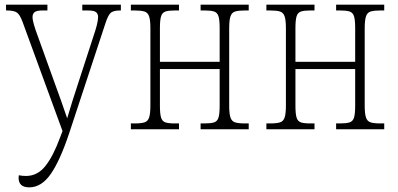

<svg xmlns="http://www.w3.org/2000/svg" viewBox="-20 -556 1711 826"><path d="M106 250Q60 250 60 209Q60 203 61 198Q76 201 92 201Q141 201 175 158.5Q209 116 239 34L249 8L77 -462Q66 -492 53.5 -501.5Q41 -511 9 -511H6V-536H184V-511H165Q137 -511 128.5 -503.5Q120 -496 120 -483Q120 -470 126.5 -448Q133 -426 141 -405L213 -205Q229 -161 243 -122Q257 -83 269 -47Q279 -82 291 -119.5Q303 -157 317 -200L384 -406Q391 -426 396.5 -447.5Q402 -469 402 -483Q402 -496 393.5 -503.5Q385 -511 356 -511H334V-536H500V-511H498Q466 -511 455 -499.5Q444 -488 434 -457L278 16Q238 136 198 193Q158 250 106 250Z M543 0V-25H559Q587 -25 601.5 -29.5Q616 -34 621.5 -50.5Q627 -67 627 -101V-435Q627 -469 621.5 -485.5Q616 -502 601.5 -506.5Q587 -511 559 -511H543V-536H750V-511H732Q706 -511 692 -506.5Q678 -502 673 -486Q668 -470 668 -435V-290H925V-435Q925 -470 920 -486Q915 -502 901 -506.5Q887 -511 861 -511H843V-536H1050V-511H1034Q1006 -511 991.5 -506.5Q977 -502 971.5 -485.5Q966 -469 966 -435V-101Q966 -67 971.5 -50.5Q977 -34 991.5 -29.5Q1006 -25 1034 -25H1050V0H843V-25H861Q887 -25 901 -29.5Q915 -34 920 -50Q925 -66 925 -101V-259H668V-101Q668 -66 673 -50Q678 -34 691.5 -29.5Q705 -25 732 -25H750V0Z M1126 0V-25H1142Q1170 -25 1184.5 -29.5Q1199 -34 1204.5 -50.5Q1210 -67 1210 -101V-435Q1210 -469 1204.5 -485.5Q1199 -502 1184.5 -506.5Q1170 -511 1142 -511H1126V-536H1333V-511H1315Q1289 -511 1275 -506.5Q1261 -502 1256 -486Q1251 -470 1251 -435V-290H1508V-435Q1508 -470 1503 -486Q1498 -502 1484 -506.5Q1470 -511 1444 -511H1426V-536H1633V-511H1617Q1589 -511 1574.5 -506.5Q1560 -502 1554.5 -485.5Q1549 -469 1549 -435V-101Q1549 -67 1554.5 -50.5Q1560 -34 1574.5 -29.5Q1589 -25 1617 -25H1633V0H1426V-25H1444Q1470 -25 1484 -29.5Q1498 -34 1503 -50Q1508 -66 1508 -101V-259H1251V-101Q1251 -66 1256 -50Q1261 -34 1274.5 -29.5Q1288 -25 1315 -25H1333V0Z"/></svg>

Font: Noto Serif SemiCondensed ExtraLight
Style: Regular
Weight: 200
Width: 4
Designer: Monotype Design Team
Foundry: Monotype Imaging Inc.
Version: Version 2.014